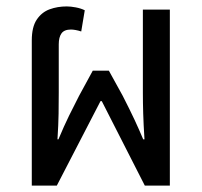

<svg xmlns="http://www.w3.org/2000/svg" viewBox="-20 -578 630 598"><path d="M79 0V-452Q79 -494 94.5 -517Q110 -540 134.5 -549Q159 -558 188 -558Q200 -558 216 -555Q232 -552 244 -546L233 -480Q224 -483 215.5 -484.5Q207 -486 201 -486Q180 -486 171.5 -474Q163 -462 163 -440V-289Q163 -258 162.5 -224.5Q162 -191 159 -144H162Q180 -187 195 -217.5Q210 -248 226 -279L269 -358H319L362 -280Q385 -235 399 -205Q413 -175 426 -144H430Q427 -191 426 -224.5Q425 -258 425 -289V-548H509V0H431L297 -263H293L157 0Z"/></svg>

Font: Noto Sans Thai SemCond
Style: Regular
Weight: 400
Width: 4
Designer: Monotype Design Team
Foundry: Monotype Imaging Inc.
Version: Version 2.002; ttfautohint (v1.8.4.7-5d5b)